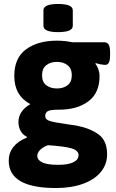

<svg xmlns="http://www.w3.org/2000/svg" viewBox="-20 -736 586 968"><path d="M24 74Q24 35 47.5 5Q71 -25 115 -42L116 -46Q95 -56 84 -76Q73 -96 73 -121Q73 -176 133 -211Q52 -254 52 -353Q52 -444 111.5 -487.5Q171 -531 267 -531Q306 -531 344 -523H505Q521 -523 528 -511Q535 -499 535 -473V-456Q535 -409 511 -409Q501 -409 485.5 -412Q470 -415 463 -418L461 -414Q470 -404 476 -386.5Q482 -369 482 -353Q482 -267 425.5 -225Q369 -183 278 -183Q234 -183 221 -175.5Q208 -168 208 -151Q208 -133 231 -126Q254 -119 309 -111Q327 -109 365 -103Q436 -89 478 -57.5Q520 -26 520 42Q520 93 488 131.5Q456 170 397.5 191Q339 212 262 212Q24 212 24 74ZM342 -357Q342 -390 321 -407Q300 -424 267 -424Q234 -424 213 -407Q192 -390 192 -357Q192 -323 213 -306.5Q234 -290 267 -290Q300 -290 321 -306.5Q342 -323 342 -357ZM376 46Q376 23 342.5 12.5Q309 2 222 -4Q197 5 182.5 19.5Q168 34 168 50Q168 71 193.5 83Q219 95 273 95Q324 95 350 82Q376 69 376 46ZM199 -606V-684Q199 -716 273 -716Q347 -716 347 -684V-606Q347 -574 273 -574Q199 -574 199 -606Z"/></svg>

Font: Asap-Bold
Style: Bold
Weight: 700
Designer: Pablo Cosgaya
Foundry: Omnibus-Type
Version: Version 2.000; ttfautohint (v1.8)